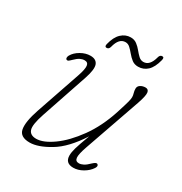

<svg xmlns="http://www.w3.org/2000/svg" viewBox="-147 -708 778 823"><g transform="rotate(30 242.0 -296.0)"><path d="M412 -58.5Q421 -52.5 412.5 -39Q399.5 -19 376.2 -5.8Q353 7.5 330 7.5Q290 7.5 290 -31Q290 -45.5 296.2 -67.8Q302.5 -90 322.5 -143.5Q269.5 -61 212.2 -26.8Q155 7.5 114 7.5Q66.5 7.5 60 -26.5Q53.5 -60.5 76.5 -128L151.5 -347Q164 -383.5 162 -399.8Q160 -416 143 -416Q132 -416 121 -410.5Q110 -405 96 -391Q88.5 -383.5 83.8 -380.2Q79 -377 74 -379.5Q70 -382 70.2 -387.8Q70.5 -393.5 73.5 -399Q84.5 -418.5 108 -432Q131.5 -445.5 155 -445.5Q183.5 -445.5 191.8 -424.8Q200 -404 183.5 -354.5L105.5 -124Q85.5 -64.5 93 -42.5Q100.5 -20.5 130.5 -20.5Q165 -20.5 212 -54Q259 -87.5 303.5 -149Q348 -210.5 375.5 -295.5Q390 -341 394 -356.5Q398 -372 398 -380.5Q398 -389.5 395 -399.2Q392 -409 392 -420Q392 -432 402.8 -438.8Q413.5 -445.5 427.5 -445.5Q442.5 -445.5 444.5 -430Q446.5 -414.5 432 -372.5L335 -95Q321 -55 322.5 -38Q324 -21 341.5 -21Q351.5 -21 363.2 -27Q375 -33 391 -49Q405.5 -62.5 412 -58.5ZM354 -506.5Q336 -506.5 323.2 -516.2Q310.5 -526 300 -538.8Q289.5 -551.5 279.2 -561.2Q269 -571 256 -571Q224 -571 212 -523Q208.5 -509 197 -509Q186.5 -509 190 -523.5Q199.5 -562.5 219.5 -581.2Q239.5 -600 265.5 -600Q283.5 -600 296.2 -590.2Q309 -580.5 319.2 -567.8Q329.5 -555 340 -545.2Q350.5 -535.5 363.5 -535.5Q395 -535.5 407.5 -583.5Q411 -597.5 422.5 -597.5Q433 -597.5 429 -582Q419 -542.5 399.8 -524.5Q380.5 -506.5 354 -506.5Z"/></g></svg>

Font: Fraunces 72pt SuperSoft Thin
Style: Italic
Weight: 100
Italic angle: -16°
Version: Version 1.000;[b76b70a41]